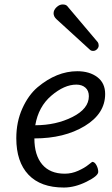

<svg xmlns="http://www.w3.org/2000/svg" viewBox="-20 -826 501 860"><path d="M378 -395Q378 -420 362.5 -433.5Q347 -447 322 -447Q268 -447 210 -397.5Q152 -348 138 -265Q231 -265 304.5 -302Q378 -339 378 -395ZM53 -207Q53 -280 80 -340Q107 -400 148 -435Q234 -507 326 -507Q381 -507 416 -480.5Q451 -454 451 -405Q451 -317 359.5 -261.5Q268 -206 134 -206Q134 -131 169 -89.5Q204 -48 270 -48Q301 -48 330 -61Q359 -74 376 -88L393 -101Q404 -101 412 -86Q420 -71 420 -56Q420 -38 367.5 -12Q315 14 266 14Q162 14 107.5 -43.5Q53 -101 53 -207ZM418 -637Q422 -631 422 -622Q422 -613 414.5 -605.5Q407 -598 397.5 -598Q388 -598 383 -603L233 -740Q220 -752 220 -766.5Q220 -781 233 -793.5Q246 -806 260.5 -806Q275 -806 281 -799Z"/></svg>

Font: Kite One
Style: Regular
Weight: 400
Designer: Eduardo Rodriguez Tunni
Foundry: Eduardo Rodriguez Tunni
Version: Version 1.001